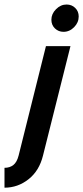

<svg xmlns="http://www.w3.org/2000/svg" viewBox="-100 -623 372 859"><path d="M-79.9 216.7V127.8Q-56.2 127.8 -40.3 115.3Q-24.3 102.8 -16.7 72.9L105.6 -416.7H215.3L92.4 72.9Q75.7 141 27.8 178.8Q-20.1 216.7 -79.9 216.7ZM184 -480.6Q161.8 -480.6 145.8 -495.8Q129.9 -511.1 129.9 -534.7Q129.9 -561.1 150.7 -581.9Q171.5 -602.8 197.9 -602.8Q220.8 -602.8 236.5 -587.5Q252.1 -572.2 252.1 -549.3Q252.1 -522.2 231.6 -501.4Q211.1 -480.6 184 -480.6Z"/></svg>

Font: Afacad SemiBold
Style: Italic
Weight: 600
Italic angle: -14°
Designer: Kristian Moeller
Foundry: Dicotype
Version: Version 1.000